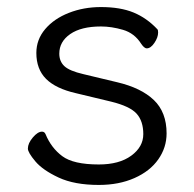

<svg xmlns="http://www.w3.org/2000/svg" viewBox="-20 -506 550 544"><path d="M83 -356Q83 -394 108 -423.5Q133 -453 175 -469.5Q217 -486 266 -486Q321 -486 358.5 -470.5Q396 -455 426 -423Q428 -421 428 -414Q428 -400 417.5 -384.5Q407 -369 396 -369Q392 -369 388 -372.5Q384 -376 380 -382Q361 -412 328.5 -421.5Q296 -431 266 -431Q210 -431 179 -409.5Q148 -388 148 -354Q148 -332 162.5 -318.5Q177 -305 216 -296L312 -273Q380 -257 416 -222.5Q452 -188 452 -128Q452 -88 428.5 -54.5Q405 -21 361 -1.5Q317 18 260 18Q191 18 146 -3Q101 -24 80 -49Q59 -74 59 -85Q59 -100 73 -116.5Q87 -133 99 -133Q106 -133 109 -126Q125 -87 156.5 -63.5Q188 -40 260 -40Q318 -40 352 -65Q386 -90 386 -126Q386 -163 367 -184Q348 -205 295 -218L195 -242Q138 -255 110.5 -282.5Q83 -310 83 -356Z"/></svg>

Font: Fusion Kai T
Style: Regular
Weight: 400
Designer: Fontworks Inc.
Version: Version 24.134;May 13, 2024